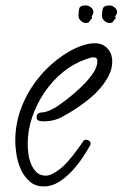

<svg xmlns="http://www.w3.org/2000/svg" viewBox="-20 -630 443 694"><path d="M385.7 -407.2Q385.7 -382.8 374 -358.9Q362.3 -335 344.2 -313.5Q326.2 -292 304.7 -274.4Q283.2 -256.8 264.6 -244.1Q236.3 -224.6 205.6 -208Q174.8 -191.4 138.7 -191.4Q130.9 -191.4 121.6 -193.4Q112.3 -195.3 112.3 -206.1Q112.3 -219.7 125 -222.7Q127.9 -223.6 131.8 -223.6Q135.7 -223.6 139.6 -224.6Q150.4 -226.6 160.6 -231.4Q170.9 -236.3 181.6 -242.2Q198.2 -252.9 223.6 -272.5Q249 -292 273.4 -315.4Q297.9 -338.9 314.9 -363.3Q332 -387.7 332 -409.2Q332 -422.9 317.4 -422.9Q311.5 -422.9 305.7 -420.9Q299.8 -418.9 293.9 -417Q247.1 -401.4 208 -369.6Q168.9 -337.9 140.6 -295.9Q112.3 -253.9 96.2 -206.1Q80.1 -158.2 80.1 -110.4Q80.1 -94.7 82.5 -74.7Q85 -54.7 92.3 -37.1Q99.6 -19.5 112.3 -7.3Q125 4.9 145.5 4.9Q153.3 4.9 160.2 2.4Q167 0 173.8 -3.9Q200.2 -18.6 222.7 -43.5Q245.1 -68.4 262.7 -93.8Q267.6 -99.6 272 -106.4Q276.4 -113.3 281.2 -120.1Q284.2 -125 291 -125Q296.9 -125 302.2 -121.1Q307.6 -117.2 307.6 -110.4Q307.6 -108.4 305.7 -104.5Q293.9 -83 276.4 -57.1Q258.8 -31.2 237.3 -8.8Q215.8 13.7 190.9 28.8Q166 43.9 138.7 43.9Q108.4 43.9 88.4 26.9Q68.4 9.8 56.6 -15.1Q44.9 -40 40 -68.8Q35.2 -97.7 35.2 -121.1Q35.2 -195.3 66.4 -263.2Q97.7 -331.1 150.4 -382.8Q166 -398.4 186.5 -414.6Q207 -430.7 230 -443.8Q252.9 -457 276.9 -465.3Q300.8 -473.6 323.2 -473.6Q351.6 -473.6 368.7 -454.6Q385.7 -435.5 385.7 -407.2ZM403.3 -585.9Q403.3 -582 401.4 -579.1Q399.4 -576.2 397.5 -572.3L396.5 -571.3Q398.4 -565.4 398.4 -563.5Q391.6 -558.6 389.2 -552.7Q386.7 -546.9 376 -546.9Q366.2 -546.9 357.4 -554.7Q348.6 -562.5 348.6 -572.3Q348.6 -588.9 352.1 -599.6Q355.5 -610.4 376 -610.4Q384.8 -610.4 394 -603.5Q403.3 -596.7 403.3 -585.9ZM317.4 -585.9Q317.4 -580.1 312.5 -572.3H311.5V-571.3Q312.5 -568.4 312.5 -563.5Q306.6 -558.6 303.7 -552.7Q300.8 -546.9 290 -546.9Q281.2 -546.9 272.5 -554.7Q263.7 -562.5 263.7 -572.3Q263.7 -588.9 266.6 -599.6Q269.5 -610.4 290 -610.4Q299.8 -610.4 308.6 -603.5Q317.4 -596.7 317.4 -585.9Z"/></svg>

Font: Calligraffitti
Style: Regular
Weight: 400
Designer: Dathan Boardman
Foundry: Open Window
Version: Version 1.002